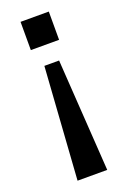

<svg xmlns="http://www.w3.org/2000/svg" viewBox="-133 -534 502 760"><g transform="rotate(-20 118.5 -154.0)"><path d="M56 180 88 -292H150L181 180ZM59 -369V-488H178V-369Z"/></g></svg>

Font: Nunito Sans 12pt ExtraLight 12pt SemiBold
Style: Regular
Weight: 600
Version: Version 3.101;gftools[0.9.27]